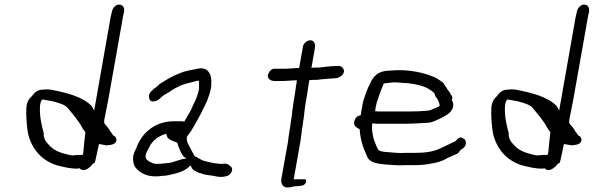

<svg xmlns="http://www.w3.org/2000/svg" viewBox="-20 -781 2610 844"><path d="M96 -308C94 -277 97 -241 100 -216C104 -175 120 -142 141 -114C162 -88 191 -67 228 -55C255 -48 292 -38 324 -40L329 -42C348 -21 375 -43 388 -61L397 -66C404 -93 408 -118 415 -148C427 -146 438 -144 449 -142C469 -144 492 -146 492 -168C491 -178 485 -183 477 -186C474 -191 469 -200 465 -203C459 -218 447 -227 438 -240C439 -244 438 -248 438 -252C444 -282 450 -313 456 -343L520 -704C521 -712 523 -719 525 -727C528 -743 523 -758 509 -760C493 -765 475 -748 472 -730C470 -721 468 -713 466 -704L394 -295C390 -303 387 -309 383 -315C343 -356 275 -373 203 -387C190 -388 179 -389 171 -387C143 -387 133 -375 118 -356C104 -344 97 -326 96 -308ZM156 -318 159 -332C162 -339 163 -342 168 -344C182 -340 199 -339 214 -335C239 -328 265 -322 278 -306C300 -279 328 -248 344 -215C348 -210 352 -205 355 -200V-196C352 -166 348 -138 346 -110C345 -107 345 -104 344 -102C343 -102 343 -101 343 -100H320C312 -99 305 -98 299 -98C294 -98 290 -99 284 -100C244 -109 215 -120 194 -145C181 -158 171 -172 172 -197C162 -233 153 -272 156 -318Z M565 -92C564 -72 567 -55 577 -43C595 -21 627 -3 672 -6C679 -6 687 -7 694 -8C712 -8 730 -13 746 -17C772 -23 800 -34 816 -53C817 -52 818 -51 820 -51C821 -44 825 -39 830 -34C840 -29 850 -21 864 -19C877 -12 901 -11 919 -8C933 -4 955 -1 972 -6C986 -6 1006 -26 999 -44C992 -52 980 -65 961 -61H953C950 -60 947 -60 945 -61L927 -63L910 -66C899 -68 883 -72 873 -75C860 -80 848 -90 836 -94C832 -101 828 -107 825 -114C823 -117 821 -120 820 -124C812 -141 800 -153 801 -178C805 -186 812 -194 818 -202C829 -220 837 -234 847 -252C857 -269 868 -291 877 -310L890 -337C898 -358 904 -374 908 -398C910 -408 908 -418 909 -428C907 -459 893 -485 854 -480C820 -473 794 -470 765 -457C733 -445 710 -429 682 -412C672 -399 661 -396 648 -383C640 -376 631 -363 636 -352C636 -325 673 -335 684 -349C695 -360 703 -365 720 -374C733 -383 748 -393 762 -399C786 -413 817 -417 847 -426H850C851 -426 853 -426 855 -425V-413V-398V-391C850 -364 840 -340 829 -319C820 -295 803 -269 791 -248L790 -246C786 -247 783 -248 779 -248H745C669 -248 613 -206 585 -145C583 -141 582 -136 580 -132C573 -118 568 -108 565 -92ZM620 -96 621 -101C623 -110 630 -124 635 -132C649 -164 678 -184 711 -193C712 -190 713 -186 714 -182C718 -169 736 -162 756 -155C757 -154 759 -153 760 -151C766 -131 775 -108 787 -93C791 -90 796 -87 800 -84C773 -84 742 -64 712 -64L707 -63L692 -62L686 -61H676C672 -60 669 -60 665 -61C660 -61 655 -62 651 -64C649 -64 648 -65 647 -66C641 -68 635 -71 631 -75C625 -78 618 -85 620 -96Z M1157 -448C1158 -433 1170 -425 1188 -425H1222C1243 -425 1263 -428 1285 -428L1284 -419C1282 -410 1280 -395 1278 -379C1272 -344 1265 -299 1262 -267C1260 -253 1257 -240 1256 -227L1252 -203L1251 -195C1249 -182 1247 -170 1246 -158L1217 4C1213 24 1223 43 1242 43C1253 43 1264 41 1275 38C1295 36 1319 39 1325 20C1326 12 1325 7 1319 7H1271L1301 -162C1302 -173 1304 -185 1306 -198C1306 -206 1308 -216 1310 -227C1311 -241 1314 -254 1316 -268C1317 -280 1319 -298 1322 -318C1325 -334 1327 -351 1330 -367C1333 -388 1336 -408 1338 -419L1340 -429C1345 -429 1350 -429 1356 -430H1374C1401 -434 1423 -434 1450 -437H1456C1471 -439 1489 -449 1492 -466C1493 -481 1480 -494 1462 -491C1456 -491 1450 -491 1445 -490C1427 -490 1410 -487 1391 -485C1389 -485 1385 -484 1381 -484H1365L1349 -483L1364 -568C1367 -587 1362 -604 1344 -604C1331 -604 1314 -591 1312 -577L1295 -482C1273 -482 1255 -479 1235 -479H1184C1170 -477 1160 -463 1157 -448Z M1537 -246C1533 -226 1549 -220 1561 -213C1564 -166 1577 -130 1593 -95C1602 -67 1638 -61 1674 -58C1702 -56 1732 -53 1763 -55H1802C1830 -55 1851 -57 1876 -62C1905 -67 1924 -72 1948 -87C1963 -94 1979 -100 1993 -107C1998 -113 2003 -119 2007 -124C2015 -127 2025 -136 2027 -146C2030 -162 2024 -169 2015 -173C2003 -183 1990 -170 1983 -161C1961 -151 1939 -139 1916 -129C1884 -113 1845 -109 1802 -109H1763C1735 -107 1712 -110 1688 -112C1672 -113 1654 -114 1644 -121C1639 -129 1634 -139 1631 -148C1627 -160 1623 -167 1620 -181C1618 -196 1613 -212 1616 -231V-239C1619 -238 1623 -238 1626 -238C1631 -237 1635 -237 1638 -237H1772C1800 -238 1827 -239 1854 -241C1879 -241 1897 -252 1917 -261C1935 -272 1955 -278 1966 -298C1978 -317 1971 -330 1966 -342C1968 -345 1968 -348 1969 -352C1967 -359 1965 -363 1962 -364C1959 -373 1954 -380 1947 -388C1944 -394 1940 -400 1935 -406C1933 -410 1929 -415 1926 -419C1917 -425 1908 -432 1898 -438C1849 -461 1777 -478 1699 -471C1681 -470 1663 -469 1647 -461C1631 -453 1616 -436 1609 -418C1594 -391 1585 -363 1575 -330L1571 -304C1569 -297 1567 -290 1567 -283C1566 -280 1567 -278 1566 -275L1550 -269C1544 -264 1539 -255 1537 -246ZM1629 -292C1630 -305 1633 -318 1636 -330C1645 -356 1653 -383 1665 -408C1665 -410 1666 -412 1667 -414C1680 -416 1694 -417 1709 -419C1725 -419 1739 -418 1757 -416H1765C1801 -413 1837 -405 1861 -392C1872 -385 1888 -377 1892 -365V-364C1894 -357 1896 -353 1899 -351L1905 -342C1907 -333 1914 -328 1912 -314C1902 -310 1893 -305 1882 -301C1877 -299 1869 -295 1863 -295C1836 -292 1808 -291 1781 -291H1642C1641 -291 1638 -291 1635 -292Z M2140 -308C2138 -277 2141 -241 2144 -216C2148 -175 2164 -142 2185 -114C2206 -88 2235 -67 2272 -55C2299 -48 2336 -38 2368 -40L2373 -42C2392 -21 2419 -43 2432 -61L2441 -66C2448 -93 2452 -118 2459 -148C2471 -146 2482 -144 2493 -142C2513 -144 2536 -146 2536 -168C2535 -178 2529 -183 2521 -186C2518 -191 2513 -200 2509 -203C2503 -218 2491 -227 2482 -240C2483 -244 2482 -248 2482 -252C2488 -282 2494 -313 2500 -343L2564 -704C2565 -712 2567 -719 2569 -727C2572 -743 2567 -758 2553 -760C2537 -765 2519 -748 2516 -730C2514 -721 2512 -713 2510 -704L2438 -295C2434 -303 2431 -309 2427 -315C2387 -356 2319 -373 2247 -387C2234 -388 2223 -389 2215 -387C2187 -387 2177 -375 2162 -356C2148 -344 2141 -326 2140 -308ZM2200 -318 2203 -332C2206 -339 2207 -342 2212 -344C2226 -340 2243 -339 2258 -335C2283 -328 2309 -322 2322 -306C2344 -279 2372 -248 2388 -215C2392 -210 2396 -205 2399 -200V-196C2396 -166 2392 -138 2390 -110C2389 -107 2389 -104 2388 -102C2387 -102 2387 -101 2387 -100H2364C2356 -99 2349 -98 2343 -98C2338 -98 2334 -99 2328 -100C2288 -109 2259 -120 2238 -145C2225 -158 2215 -172 2216 -197C2206 -233 2197 -272 2200 -318Z"/></svg>

Font: Scribbler
Style: Ita
Weight: 400
Designer: Mew Too
Foundry: Cannot Into Space Fonts
Version: Version 1.001